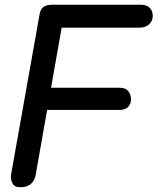

<svg xmlns="http://www.w3.org/2000/svg" viewBox="-20 -792 666 812"><path d="M27 -55 147 -729Q150 -751 162.5 -761.5Q175 -772 200 -772Q224 -772 238.5 -760Q253 -748 248 -716L131 -53Q128 -31 112 -15.5Q96 0 66 0Q41 0 32.5 -17Q24 -34 27 -55ZM534 -372Q534 -353 522 -340Q510 -327 484 -327H128L144 -421H485Q511 -421 522.5 -406.5Q534 -392 534 -372ZM626 -725Q626 -703 610.5 -689Q595 -675 570 -675H182L200 -772H575Q600 -772 613 -759Q626 -746 626 -725Z"/></svg>

Font: Edu QLD Beginner SemiBold
Style: Regular
Weight: 600
Designer: Tina and Corey Anderson
Foundry: Google for Education
Version: Version 1.003